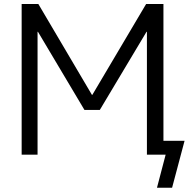

<svg xmlns="http://www.w3.org/2000/svg" viewBox="-20 -750 930 931"><path d="M85 0V-730.5H166L425.8 -290H427.7L688.5 -730.5H772.5V-67.4H875L814.5 160.2H741.2L783.2 0H692.4V-595.7H690.4L463.9 -216.8H389.6L164.1 -595.7H162.1V0Z"/></svg>

Font: GenEi M Gothic v2 Regular
Style: Regular
Weight: 400
Version: Version 2.0